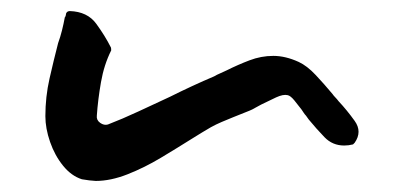

<svg xmlns="http://www.w3.org/2000/svg" viewBox="-20 -389 729 347"><path d="M328 -139Q301 -122 271 -104Q241 -86 210.5 -74Q180 -62 153 -62Q150 -62 141.5 -63Q133 -64 128 -65Q109 -71 94 -89.5Q79 -108 70.5 -132.5Q62 -157 62 -179Q62 -214 69.5 -247Q77 -280 85 -311Q89 -322 92 -334Q95 -346 97 -357Q97 -358 97.5 -358Q98 -358 98 -359Q99 -361 99 -362Q99 -365 101 -367Q103 -369 106 -369Q138 -368 154 -346Q170 -324 180 -304Q181 -303 181 -298Q168 -272 162.5 -240.5Q157 -209 155 -180Q154 -172 161 -167Q168 -162 175 -164Q201 -174 230 -187.5Q259 -201 287 -214Q307 -224 327.5 -233.5Q348 -243 367 -251Q372 -254 378 -256.5Q384 -259 390 -262Q410 -272 431 -280Q452 -288 474 -288Q496 -288 520 -277Q535 -270 550.5 -253.5Q566 -237 581 -219Q583 -216 586 -213Q589 -210 592 -206Q607 -190 621 -170.5Q635 -151 621 -131L618 -128Q614 -127 610 -126.5Q606 -126 602 -126Q581 -126 566.5 -141Q552 -156 538 -173L533 -180Q531 -182 529 -185Q527 -188 525 -191Q519 -199 512 -207.5Q505 -216 500 -217Q492 -219 479 -213Q466 -207 452 -200Q446 -197 441 -194Q436 -191 431 -189L401 -177Q391 -173 380.5 -168.5Q370 -164 361 -159Q354 -155 345 -149.5Q336 -144 328 -139Z"/></svg>

Font: Slackside One
Style: Regular
Weight: 400
Version: Version 1.000